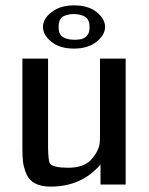

<svg xmlns="http://www.w3.org/2000/svg" viewBox="-20 -692 557 720"><path d="M64 -130.9V-472.2H160.2V-138.2Q161.1 -89.4 167 -79.1Q178.2 -63 235.8 -63Q294.9 -63 322.5 -94Q350.1 -125 354 -155.8Q355 -165.5 355 -187V-472.2H451.2V0H356.9V-75.2Q286.1 7.8 169.9 7.8Q133.8 7.8 110.8 -4.6Q87.9 -17.1 78.4 -41Q68.8 -64.9 66.4 -84Q64 -103 64 -130.9ZM141.1 -590.8Q141.1 -621.6 173.6 -646.7Q206.1 -671.9 257.8 -671.9Q311 -671.9 342.5 -646.5Q374 -621.1 374 -591.1Q374 -561 342 -535.4Q310.1 -509.8 257.1 -509.8Q204.1 -509.8 172.6 -535.4Q141.1 -561 141.1 -590.8ZM199.7 -590.8Q199.7 -564 214.4 -554Q229 -543.9 255.9 -543Q256.8 -543 262.9 -543Q269 -543 271.5 -543.5Q273.9 -543.9 280 -544.4Q286.1 -544.9 289.1 -546.4Q292 -547.9 296.9 -550.5Q301.8 -553.2 304.9 -556.6Q308.1 -560.1 310.5 -564.5Q313 -568.8 314.5 -575.4Q315.9 -582 315.9 -589.8Q315.9 -616.7 301.5 -627.4Q287.1 -638.2 259.8 -639.2Q247.6 -639.2 241.2 -638.2Q234.9 -637.2 223.4 -633.5Q211.9 -629.9 205.8 -618.9Q199.7 -607.9 199.7 -590.8Z"/></svg>

Font: CMU Bright
Style: SemiBold
Weight: 600
Version: Version 0.7.0